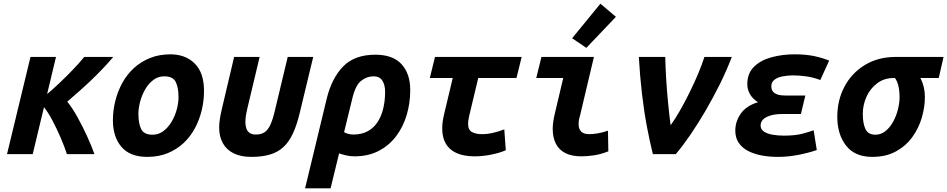

<svg xmlns="http://www.w3.org/2000/svg" viewBox="-20 -834 5126 1039"><path d="M18 0 145 -526H283L235 -325Q263 -348 300 -383Q337 -418 374 -456.5Q411 -495 436 -526H593Q566 -494 535 -461.5Q504 -429 471.5 -398Q439 -367 406.5 -338.5Q374 -310 344 -284Q371 -251 399 -200.5Q427 -150 451.5 -96.5Q476 -43 491 0H342Q330 -38 309 -87Q288 -136 264 -181.5Q240 -227 218 -254L157 0Z M777 15Q683 15 637 -39.5Q591 -94 591 -183Q591 -236 604 -288Q617 -340 642 -385.5Q667 -431 704.5 -465.5Q742 -500 791.5 -520Q841 -540 902 -540Q984 -540 1034 -490Q1084 -440 1084 -342Q1084 -289 1071.5 -237Q1059 -185 1034.5 -139.5Q1010 -94 973 -59.5Q936 -25 887 -5Q838 15 777 15ZM805 -105Q838 -105 864 -124.5Q890 -144 908.5 -175Q927 -206 936.5 -241.5Q946 -277 946 -308Q946 -360 931 -390.5Q916 -421 869 -421Q836 -421 810 -401.5Q784 -382 766 -351Q748 -320 738.5 -284.5Q729 -249 729 -218Q729 -166 744 -135.5Q759 -105 805 -105Z M1340 15Q1284 15 1245 -4Q1206 -23 1186 -59Q1166 -95 1166 -144Q1166 -167 1170 -191.5Q1174 -216 1180 -242L1247 -526H1385L1318 -245Q1314 -229 1311 -210.5Q1308 -192 1308 -172Q1308 -155 1313 -139.5Q1318 -124 1330.5 -115Q1343 -106 1364 -106Q1395 -106 1413.5 -119.5Q1432 -133 1445 -163Q1458 -193 1469 -242L1537 -526H1675L1603 -227Q1587 -159 1565.5 -112.5Q1544 -66 1513.5 -38Q1483 -10 1440.5 2.5Q1398 15 1340 15Z M1631 185 1748 -300Q1775 -411 1837 -474.5Q1899 -538 2011 -538Q2106 -538 2153 -486.5Q2200 -435 2200 -347Q2200 -277 2181 -212.5Q2162 -148 2124 -97.5Q2086 -47 2029.5 -17.5Q1973 12 1898 12Q1873 12 1851 6.5Q1829 1 1815 -4L1769 185ZM1892 -106Q1938 -106 1971 -124.5Q2004 -143 2024.5 -175.5Q2045 -208 2054.5 -249.5Q2064 -291 2064 -337Q2064 -375 2049 -398Q2034 -421 2002 -421Q1965 -421 1934 -396.5Q1903 -372 1886 -299L1842 -119Q1847 -115 1861.5 -110.5Q1876 -106 1892 -106Z M2549 12Q2490 12 2451 -5.5Q2412 -23 2392.5 -56.5Q2373 -90 2373 -139Q2373 -156 2375.5 -175Q2378 -194 2383 -215L2430 -412H2306L2334 -526H2803L2775 -412H2568L2519 -207Q2516 -194 2514.5 -183.5Q2513 -173 2513 -164Q2513 -130 2535 -119Q2557 -108 2586 -108Q2617 -108 2647.5 -115Q2678 -122 2709 -134L2717 -21Q2683 -6 2637 3Q2591 12 2549 12Z M3126 12Q3074 12 3039.5 -5.5Q3005 -23 2988 -56.5Q2971 -90 2971 -136Q2971 -155 2974 -176.5Q2977 -198 2983 -222L3028 -412H2882L2910 -526H3194L3118 -205Q3114 -193 3112.5 -182.5Q3111 -172 3111 -164Q3111 -136 3125 -122Q3139 -108 3168 -108Q3187 -108 3213 -112Q3239 -116 3270 -127L3272 -15Q3231 1 3194.5 6.5Q3158 12 3126 12ZM3153 -575 3076 -627 3229 -814 3313 -743Z M3513 0Q3496 -68 3480.5 -150Q3465 -232 3454 -326.5Q3443 -421 3437 -526H3580Q3581 -472 3585 -406.5Q3589 -341 3595.5 -275.5Q3602 -210 3609 -156Q3633 -189 3659.5 -235.5Q3686 -282 3711.5 -333.5Q3737 -385 3758 -435Q3779 -485 3792 -526H3940Q3913 -454 3876 -379.5Q3839 -305 3797.5 -234Q3756 -163 3714.5 -102.5Q3673 -42 3637 0Z M4189 15Q4144 15 4103 7.5Q4062 0 4029.5 -16.5Q3997 -33 3978 -60.5Q3959 -88 3959 -127Q3959 -177 3989 -219.5Q4019 -262 4082 -281Q4054 -298 4039 -323.5Q4024 -349 4024 -379Q4024 -437 4060 -472.5Q4096 -508 4154.5 -524Q4213 -540 4279 -540Q4342 -540 4388 -530Q4434 -520 4467 -506L4419 -401Q4382 -415 4344.5 -420.5Q4307 -426 4272 -426Q4244 -426 4216.5 -421Q4189 -416 4171.5 -403Q4154 -390 4154 -367Q4154 -350 4162.5 -339Q4171 -328 4188 -322.5Q4205 -317 4232 -317H4338L4314 -217H4215Q4176 -217 4149.5 -209Q4123 -201 4109.5 -187.5Q4096 -174 4096 -155Q4096 -134 4114 -122Q4132 -110 4160.5 -105Q4189 -100 4222 -100Q4284 -100 4322.5 -110.5Q4361 -121 4383 -129L4400 -22Q4353 -6 4298.5 4.5Q4244 15 4189 15Z M4700 15Q4606 15 4558.5 -46Q4511 -107 4511 -202Q4511 -292 4550 -365.5Q4589 -439 4660.5 -482.5Q4732 -526 4829 -526H5086L5060 -412H4961Q4973 -388 4979 -362.5Q4985 -337 4985 -309Q4985 -255 4968.5 -198Q4952 -141 4917.5 -93Q4883 -45 4829 -15Q4775 15 4700 15ZM4717 -105Q4747 -105 4771.5 -124.5Q4796 -144 4813 -175Q4830 -206 4839 -241.5Q4848 -277 4848 -308Q4848 -343 4841.5 -369.5Q4835 -396 4823 -412H4817Q4765 -412 4727 -383.5Q4689 -355 4669 -310.5Q4649 -266 4649 -218Q4649 -166 4663.5 -135.5Q4678 -105 4717 -105Z"/></svg>

Font: Ubuntu Sans Mono
Style: Bold Italic
Weight: 700
Italic angle: -13.5°
Monospace: yes
Designer: Dalton Maag Ltd
Foundry: Dalton Maag Ltd
Version: Version 1.006